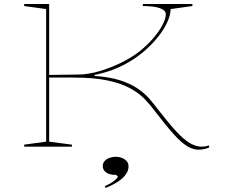

<svg xmlns="http://www.w3.org/2000/svg" viewBox="-20 -728 1128 953"><path d="M965 15Q938 15 909 -2.5Q880 -20 843 -61Q806 -102 753 -171Q729 -204 700 -234.5Q671 -265 626.5 -289.5Q582 -314 514.5 -328.5Q447 -343 346 -343H224V-25L337 -10V0H100V-10L209 -25V-683L100 -698V-708H224V-356Q251 -356 291.5 -357Q332 -358 369 -358Q415 -358 471 -374Q527 -390 581 -416.5Q635 -443 675 -475Q711 -504 740 -537.5Q769 -571 786 -603Q803 -635 803 -657Q803 -677 773.5 -687.5Q744 -698 689 -698V-708H935V-698L827 -683Q827 -655 810.5 -618.5Q794 -582 764.5 -545Q735 -508 697 -475Q663 -446 623 -422Q583 -398 539 -381.5Q495 -365 449 -356V-351Q524 -346 575.5 -329.5Q627 -313 662.5 -289Q698 -265 722.5 -236.5Q747 -208 768 -180Q820 -113 857 -73.5Q894 -34 923.5 -17Q953 0 981 0Q999 0 1018 -6V4Q1009 8 999.5 10.5Q990 13 981.5 14Q973 15 965 15ZM504 205 500 196Q514 190 526.5 183Q539 176 549.5 167Q560 158 566 149L556 140H552Q533 140 519 134.5Q505 129 497.5 119Q490 109 490 96Q490 81 500 70.5Q510 60 525 55Q540 50 555 50Q570 50 584.5 55.5Q599 61 608.5 71.5Q618 82 618 98Q618 114 609.5 129.5Q601 145 585.5 158.5Q570 172 549.5 183.5Q529 195 504 205Z"/></svg>

Font: Kalnia Expanded Thin
Style: Regular
Weight: 250
Width: 7
Designer: Frida Medrano
Foundry: Frida Medrano
Version: Version 1.105